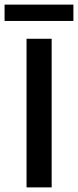

<svg xmlns="http://www.w3.org/2000/svg" viewBox="-52 -812 338 832"><path d="M-32.2 -721.2V-792H266.1V-721.2ZM63 0V-644H171.9V0Z"/></svg>

Font: Kanit
Style: Regular
Weight: 400
Designer: Katatrad Team
Foundry: CadsonDemak
Version: Version 1.000;PS 001.000;hotconv 1.0.88;makeotf.lib2.5.64775